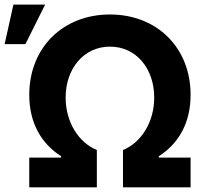

<svg xmlns="http://www.w3.org/2000/svg" viewBox="-36 -799 877 819"><path d="M88.8 0H377.1V-159.1C300.4 -190.3 244 -277 244 -382.8C244 -507.5 322.4 -600.1 432.9 -600.1C544.4 -600.1 621.8 -507.5 621.8 -382.8C621.8 -277 565.3 -190.3 488.6 -159.1V0H777V-126.8H641.3V-132.5C724.8 -185.7 777 -273.1 777 -394.5C777 -595.2 634.2 -737.2 432.9 -737.2C231.9 -737.2 88.8 -595.2 88.8 -394.5C88.8 -273.1 141.3 -185.7 224.8 -132.5V-126.8H88.8ZM-16.3 -610.8H72.4L156.6 -779.5H21.3Z"/></svg>

Font: Magic Ui Pro
Style: Bold
Weight: 700
Designer: Stefan Endress, Andreas Faust
Version: Version 1.000;FEAKit 1.0